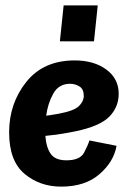

<svg xmlns="http://www.w3.org/2000/svg" viewBox="-20 -685 484 715"><path d="M203 -531 217 -665H344L330 -531ZM227 -88Q278 -88 293 -116.5Q308 -145 313 -162L414 -142Q404 -83 350.5 -36.5Q297 10 208 10Q128 10 71 -38Q14 -86 14 -192Q14 -300 78 -380Q142 -460 258 -460Q330 -460 376 -426Q422 -392 422 -336Q422 -286 387 -250.5Q352 -215 261 -196Q209 -185 149 -179Q152 -136 169 -112Q186 -88 227 -88ZM196 -261Q256 -272 274 -290Q292 -308 292 -328Q292 -353 276 -363Q260 -373 241 -373Q199 -373 178.5 -336.5Q158 -300 152 -254Q164 -256 175 -257.5Q186 -259 196 -261Z"/></svg>

Font: Zilla Slab
Style: Bold Italic
Weight: 700
Italic angle: -6°
Designer: Typotheque.com
Foundry: Typotheque type foundry
Version: Version 1.1; 2017; ttfautohint (v1.6)